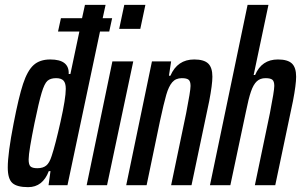

<svg xmlns="http://www.w3.org/2000/svg" viewBox="-20 -763 1240 791"><path d="M430 -633H392L258 0H180L188 -58H181Q156 8 96 8Q50 8 31 -9Q12 -26 12 -73Q12 -131 36 -254Q57 -363 75 -417.5Q93 -472 118.5 -495Q144 -518 187 -518Q266 -518 263 -458H270L307 -633H219L231 -688H318L330 -743H415L403 -688H442ZM251 -397Q251 -421 241.5 -431Q232 -441 211 -441Q188 -441 175.5 -430Q163 -419 151.5 -380.5Q140 -342 122 -255Q111 -201 104.5 -162Q98 -123 98 -106Q98 -84 106 -77Q114 -70 134 -70Q157 -70 170.5 -81Q184 -92 193 -121Q208 -166 229.5 -262Q251 -358 251 -397Z M471 -644 492 -743H579L558 -644ZM337 0 443 -510H529L421 0Z M606 -510H685L676 -451H682Q711 -518 780 -518Q820 -518 837.5 -501.5Q855 -485 855 -447Q855 -415 842 -347L769 0H685L747 -297Q765 -389 765 -409Q765 -428 757 -434.5Q749 -441 729 -441Q704 -441 689.5 -424Q675 -407 665 -372.5Q655 -338 639 -264L584 0H500Z M1000 -743H1086L1025 -454H1031Q1058 -518 1125 -518Q1165 -518 1182.5 -501.5Q1200 -485 1200 -447Q1200 -415 1187 -347L1114 0H1030L1092 -297Q1110 -389 1110 -409Q1110 -428 1102 -434.5Q1094 -441 1074 -441Q1052 -441 1038 -428Q1024 -415 1014 -386Q1004 -357 993 -302L929 0H845Z"/></svg>

Font: Saira Ultra Condensed SemiBold
Style: Italic
Weight: 600
Width: 1
Italic angle: -12°
Designer: Hector Gatti with collaboration of the Omnibus-Type team
Foundry: Omnibus-Type
Version: Version 1.001; ttfautohint (v1.8)